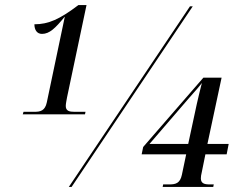

<svg xmlns="http://www.w3.org/2000/svg" viewBox="-20 -739 961 759"><path d="M70 -287H316L318 -297H274C255 -297 240 -300 240 -320C240 -329 243 -342 245 -354L322 -719H290C216 -663 172 -643 116 -643C116 -621 126 -605 146 -605C176 -605 199 -628 235 -672H236L165 -334C158 -301 139 -297 117 -297H73ZM252 0H263L742 -714H731ZM623 0H823L825 -10H808C788 -10 774 -14 774 -34C774 -40 775 -48 778 -60L792 -129H876L884 -170H800L856 -432H784L546 -158L540 -129H716L699 -48C692 -15 675 -10 650 -10H625ZM571 -170 726 -350C750 -377 767 -396 778 -411C771 -383 764 -355 758 -328L724 -170Z"/></svg>

Font: Noto Serif Display SemiCondensed
Style: Italic
Weight: 400
Width: 4
Italic angle: -12°
Designer: Monotype Design Team
Foundry: Monotype Imaging Inc.
Version: Version 2.009